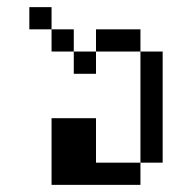

<svg xmlns="http://www.w3.org/2000/svg" viewBox="-20 -520 540 540"><path d="M125 -187.5V0H375V-62.5H250Q250 -62.5 250 -187.5ZM375 -62.5H437.5V-375H375ZM187.5 -375V-312.5H250V-375ZM187.5 -375V-437.5H125V-375ZM250 -375H375V-437.5H250ZM125 -437.5V-500H62.5V-437.5Z"/></svg>

Font: BFUnifontExMono
Style: Regular
Weight: 500
Version: Version 15.0.06